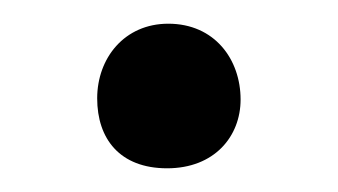

<svg xmlns="http://www.w3.org/2000/svg" viewBox="-20 -134 285 162"><path d="M183 -50C183 -84 161 -114 122 -114C85 -114 62 -85 62 -51C62 -17 81 8 121 8C161 8 183 -19 183 -50Z"/></svg>

Font: STIX Two Math
Style: Regular
Weight: 400
Designer: Ross Mills, John Hudson & Paul Hanslow, Tiro Typeworks Ltd; with portions MicroPress Inc., with additions and correction
Foundry: Tiro Typeworks Ltd
Version: Version 2.02 b142